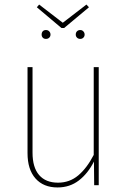

<svg xmlns="http://www.w3.org/2000/svg" viewBox="-20 -814 559 844"><path d="M414 0H394L393 -104Q367 -52 327 -21Q287 10 233 10Q171 10 136 -29.5Q101 -69 101 -141V-519H123V-143Q123 -78 152 -44.5Q181 -11 235 -11Q286 -11 324 -43Q362 -75 392 -133V-519H414ZM360 -794 371 -782 262 -691H250L142 -782L152 -794L256 -714ZM202 -662Q202 -654 196.5 -648.5Q191 -643 182 -643Q173 -643 168 -648.5Q163 -654 163 -662Q163 -671 168 -676.5Q173 -682 182 -682Q191 -682 196.5 -676Q202 -670 202 -662ZM352 -662Q352 -654 346.5 -648.5Q341 -643 333 -643Q324 -643 318.5 -648.5Q313 -654 313 -662Q313 -671 318.5 -676.5Q324 -682 333 -682Q341 -682 346.5 -676Q352 -670 352 -662Z"/></svg>

Font: Fira Sans Condensed Thin
Style: Regular
Weight: 250
Width: 3
Designer: Carrois Corporate & Edenspiekermann AG
Foundry: Carrois Corporate GbR & Edenspiekermann AG
Version: Version 4.203